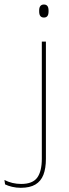

<svg xmlns="http://www.w3.org/2000/svg" viewBox="-93 -674 311 870"><path d="M96.5 0V-485.5H115V0ZM106 -594.5Q95.5 -594.5 90 -601.2Q84.5 -608 84.5 -622V-626.5Q84.5 -640 90 -646.8Q95.5 -653.5 106 -653.5Q116.5 -653.5 121.8 -646.8Q127 -640 127 -626.5V-622Q127 -608 121.8 -601.2Q116.5 -594.5 106 -594.5ZM1 177Q-19.5 177 -38.2 172.5Q-57 168 -70 161.5L-73 141.5Q-55.5 150.5 -36.5 155Q-17.5 159.5 3 159.5Q55 159.5 75.8 130.8Q96.5 102 96.5 45.5V-158H115V46Q115 88.5 103.8 117.8Q92.5 147 67.5 162Q42.5 177 1 177Z"/></svg>

Font: Anek Odia Medium Thin
Style: Regular
Weight: 250
Version: Version 1.003